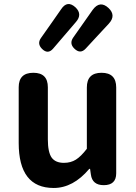

<svg xmlns="http://www.w3.org/2000/svg" viewBox="-20 -921 676 955"><path d="M247 14Q73 14 73 -210V-487Q73 -559 146 -559Q218 -559 218 -487V-228Q218 -164 237 -137Q256 -111 298 -111Q332 -111 357.5 -127Q383 -143 412 -181V-486Q412 -559 485 -559Q558 -559 558 -486V-279V-59Q558 0 496 0Q439 0 432 -53L428 -81H424Q344 14 247 14ZM189 -678Q164 -703 183 -731L240 -812L284 -875Q315 -922 356 -884Q391 -850 358 -812L244 -679Q218 -649 189 -678ZM349 -680Q324 -705 344 -734L441 -872Q477 -921 520 -881Q559 -844 521 -803L468 -746L406 -679Q379 -650 349 -680Z"/></svg>

Font: GenSenRounded JP B
Style: Regular
Weight: 700
Version: Version 1.501;PS 1;hotconv 16.6.51;makeotf.lib2.5.65220